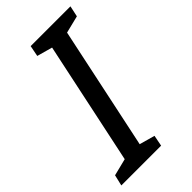

<svg xmlns="http://www.w3.org/2000/svg" viewBox="-271 -778 843 843"><g transform="rotate(-45 150.0 -357.0)"><path d="M-49 0 -37 -51 43 -71 164 -643 92 -663 102 -714H349L338 -663L257 -643L136 -71L208 -51L198 0Z"/></g></svg>

Font: Noto Sans ExtraCondensed Medium
Style: Italic
Weight: 500
Width: 2
Italic angle: -12°
Designer: Monotype Design Team
Foundry: Monotype Imaging Inc.
Version: Version 2.013; ttfautohint (v1.8.4.7-5d5b)